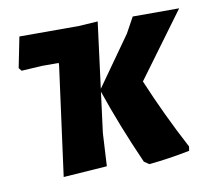

<svg xmlns="http://www.w3.org/2000/svg" viewBox="-61 -539 683 619"><g transform="rotate(-10 281.0 -230.0)"><path d="M101 4 149 -354V-361H94L27 -357L19 -367L39 -467H234L296 -471L250 -114L244 -6ZM562 -467 406 -255Q456 -136 516 -23L514 -9Q444 5 380 11L364 0Q308 -126 267 -246L268 -255L382 -416L410 -467Z"/></g></svg>

Font: Alegreya Sans SC ExtraBold
Style: Italic
Weight: 800
Italic angle: -7°
Designer: Juan Pablo del Peral
Foundry: Huerta Tipografica
Version: Version 2.007